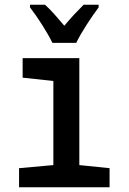

<svg xmlns="http://www.w3.org/2000/svg" viewBox="-20 -786 540 806"><path d="M200 -606H300C321 -650 364 -715 394 -755V-766H331C302 -737 282 -716 250 -678C221 -712 193 -745 169 -766H106V-755C139 -712 180 -648 200 -606ZM60 0H440V-80L313 -93V-542H75V-460L204 -446V-93L60 -80Z"/></svg>

Font: Noto Sans Mono ExtraCondensed SemiBold
Style: Regular
Weight: 600
Width: 2
Designer: Monotype Design Team
Foundry: Monotype Imaging Inc.
Version: Version 2.014